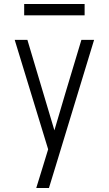

<svg xmlns="http://www.w3.org/2000/svg" viewBox="-20 -718 540 953"><path d="M160 215Q168 188 176.5 161.5Q185 135 193 108L219 23L53 -520H116L250 -71L304 -254L384 -520H447L257 104L223 215ZM400 -642H100V-698H400Z"/></svg>

Font: Iosevka Custom Light
Style: Regular
Weight: 300
Monospace: yes
Designer: Belleve Invis
Foundry: Belleve Invis
Version: Version 27.3.5